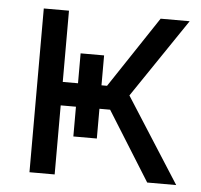

<svg xmlns="http://www.w3.org/2000/svg" viewBox="-44 -591 668 637"><g transform="rotate(5 289.5 -272.5)"><path d="M76.7 0V-545.4H160.6V-308.1H308.1L465.8 -545.4H562.5L384.8 -282.7L565.4 0H468.8L325.2 -230H160.6V0ZM211.4 -407.7H289.6V-130.9H211.4Z"/></g></svg>

Font: Sahel VF Regular
Style: Regular
Weight: 400
Foundry: Saber Rastikerdar (saber.rastikerdar@gmail.com)
Version: Version 3.4.0